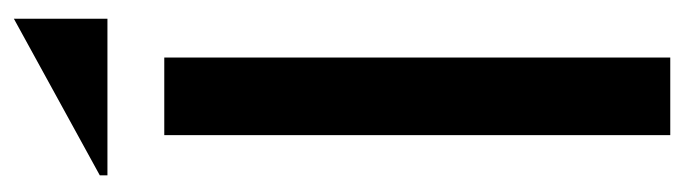

<svg xmlns="http://www.w3.org/2000/svg" viewBox="-375 -612 987 277"><g transform="rotate(-90 118.5 -473.5)"><path d="M62 0H174V-730H62ZM4 -812H230V-947L4 -823Z"/></g></svg>

Font: LaHaus Display SemiBold
Style: Regular
Weight: 600
Designer: We are Make, BastardaType, Dalton Maag Ltd
Foundry: BastardaType, Dalton Maag Ltd
Version: Version 3.100;Glyphs 3.3 (3331)